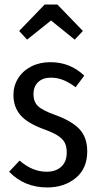

<svg xmlns="http://www.w3.org/2000/svg" viewBox="-20 -811 433 843"><path d="M350 -479 312 -428Q284 -449 258 -459.5Q232 -470 203 -470Q168 -470 147.5 -450.5Q127 -431 127 -397Q127 -364 147 -345Q167 -326 223 -306Q295 -280 329 -244Q363 -208 363 -146Q363 -71 312.5 -29.5Q262 12 187 12Q87 12 20 -57L66 -106Q122 -57 185 -57Q225 -57 249 -79Q273 -101 273 -141Q273 -168 264 -185Q255 -202 233 -216Q211 -230 169 -245Q99 -271 69 -306.5Q39 -342 39 -394Q39 -434 59.5 -467Q80 -500 117 -519Q154 -538 201 -538Q288 -538 350 -479ZM64 -675 176 -791H232L344 -675L308 -637L204 -721L99 -637Z"/></svg>

Font: Fira Sans Compressed
Style: Regular
Weight: 400
Width: 1
Designer: bBox Type GmbH & Carrois Corporate GbR & Edenspiekermann AG
Foundry: bBox Type GmbH & Carrois Corporate GbR & Edenspiekermann AG
Version: Version 4.301